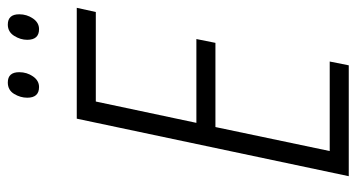

<svg xmlns="http://www.w3.org/2000/svg" viewBox="-236 -700 935 504"><g transform="rotate(-90 232.0 -447.5)"><path d="M22 0 173 -714H464L453 -664H218L162 -400H382L372 -350H151L88 -50H323L313 0ZM256 -813Q273 -813 284 -829Q295 -845 295 -865Q295 -895 268 -895Q248 -895 238 -878.5Q228 -862 228 -844Q228 -813 256 -813ZM408 -813Q425 -813 436 -829Q447 -845 447 -865Q447 -895 420 -895Q401 -895 390.5 -878.5Q380 -862 380 -844Q380 -813 408 -813Z"/></g></svg>

Font: Noto Sans Display SemiCondensed Light
Style: Italic
Weight: 300
Width: 4
Italic angle: -12°
Designer: Monotype Design Team
Foundry: Monotype Imaging Inc.
Version: Version 1.900